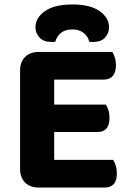

<svg xmlns="http://www.w3.org/2000/svg" viewBox="-20 -839 585 861"><path d="M153 2Q115 2 92.5 -20.5Q70 -43 70 -81V-523Q70 -561 92.5 -583.5Q115 -606 153 -606H484Q490 -596 495 -581Q500 -566 500 -547Q500 -514 485.5 -498Q471 -482 445 -482H223V-370H455Q461 -360 466 -345Q471 -330 471 -311Q471 -278 457 -262.5Q443 -247 417 -247H223V-122H488Q494 -112 499 -96Q504 -80 504 -61Q504 -28 489.5 -13Q475 2 450 2ZM228 -652Q223 -651 219 -651Q215 -651 210 -651Q175 -651 157 -671Q139 -691 139 -717Q139 -759 181.5 -789Q224 -819 304 -819Q385 -819 427 -789Q469 -759 469 -717Q469 -691 451.5 -671Q434 -651 398 -651Q393 -651 389 -651Q385 -651 380 -652Q375 -676 355 -691.5Q335 -707 304 -707Q273 -707 253.5 -691.5Q234 -676 228 -652Z"/></svg>

Font: Baloo 2 Latin
Style: Bold
Weight: 400
Designer: Sarang Kulkarni and Ek Type
Foundry: Ek Type
Version: Version 1.001